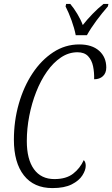

<svg xmlns="http://www.w3.org/2000/svg" viewBox="-20 -951 574 981"><path d="M248 10Q153 10 102 -55Q51 -120 51 -237Q51 -333 76 -420.5Q101 -508 146 -576Q191 -644 252 -684Q313 -724 385 -724Q450 -724 486.5 -691.5Q523 -659 523 -606Q523 -578 506 -562Q489 -546 461 -546Q462 -581 455.5 -612.5Q449 -644 430 -664Q411 -684 376 -684Q331 -684 291.5 -657.5Q252 -631 220 -585.5Q188 -540 165 -481.5Q142 -423 129.5 -358.5Q117 -294 117 -230Q117 -137 153.5 -86.5Q190 -36 258 -36Q318 -36 353.5 -63.5Q389 -91 408 -133Q418 -123 418 -104Q418 -82 401 -55Q384 -28 346.5 -9Q309 10 248 10ZM367 -771Q360 -807 345.5 -847Q331 -887 315 -918L318 -931H339Q357 -910 375 -880Q393 -850 403 -823Q424 -850 452.5 -879.5Q481 -909 509 -931H534L531 -918Q502 -885 473 -846Q444 -807 424 -771Z"/></svg>

Font: Noto Serif ExtraCondensed Light
Style: Italic
Weight: 300
Width: 2
Italic angle: -12°
Designer: Monotype Design Team
Foundry: Monotype Imaging Inc.
Version: Version 2.014; ttfautohint (v1.8.4.7-5d5b)